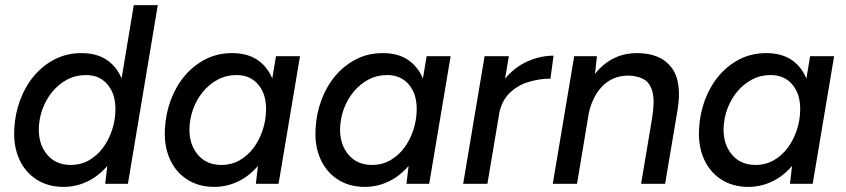

<svg xmlns="http://www.w3.org/2000/svg" viewBox="-20 -720 3312 752"><path d="M392 0 403 -93 504 -700H598L481 0ZM229 12Q168 12 123 -17Q78 -46 55 -97.5Q32 -149 36 -216Q39 -275 59 -328.5Q79 -382 113.5 -423Q148 -464 195 -488Q242 -512 299 -512Q361 -512 401 -483.5Q441 -455 459.5 -404.5Q478 -354 474 -286Q471 -213 450 -157Q429 -101 394.5 -63.5Q360 -26 317.5 -7Q275 12 229 12ZM257 -74Q297 -74 329 -92.5Q361 -111 383.5 -141.5Q406 -172 418.5 -209.5Q431 -247 432 -286Q434 -349 402.5 -387.5Q371 -426 317 -426Q276 -426 242.5 -408Q209 -390 184.5 -360Q160 -330 146.5 -293Q133 -256 132 -216Q131 -154 165 -114Q199 -74 257 -74Z M982 0 993 -93 1061 -500H1155L1071 0ZM819 12Q758 12 713 -17Q668 -46 645 -97.5Q622 -149 626 -216Q629 -275 649 -328.5Q669 -382 703.5 -423Q738 -464 785 -488Q832 -512 889 -512Q951 -512 991 -483.5Q1031 -455 1049.5 -404.5Q1068 -354 1064 -286Q1061 -213 1040 -157Q1019 -101 984.5 -63.5Q950 -26 907.5 -7Q865 12 819 12ZM847 -74Q887 -74 919 -92.5Q951 -111 973.5 -141.5Q996 -172 1008.5 -209.5Q1021 -247 1022 -286Q1024 -349 992.5 -387.5Q961 -426 907 -426Q866 -426 832.5 -408Q799 -390 774.5 -360Q750 -330 736.5 -293Q723 -256 722 -216Q721 -154 755 -114Q789 -74 847 -74Z M1572 0 1583 -93 1651 -500H1745L1661 0ZM1409 12Q1348 12 1303 -17Q1258 -46 1235 -97.5Q1212 -149 1216 -216Q1219 -275 1239 -328.5Q1259 -382 1293.5 -423Q1328 -464 1375 -488Q1422 -512 1479 -512Q1541 -512 1581 -483.5Q1621 -455 1639.5 -404.5Q1658 -354 1654 -286Q1651 -213 1630 -157Q1609 -101 1574.5 -63.5Q1540 -26 1497.5 -7Q1455 12 1409 12ZM1437 -74Q1477 -74 1509 -92.5Q1541 -111 1563.5 -141.5Q1586 -172 1598.5 -209.5Q1611 -247 1612 -286Q1614 -349 1582.5 -387.5Q1551 -426 1497 -426Q1456 -426 1422.5 -408Q1389 -390 1364.5 -360Q1340 -330 1326.5 -293Q1313 -256 1312 -216Q1311 -154 1345 -114Q1379 -74 1437 -74Z M1794 0 1878 -500H1973L1889 0ZM1897 -269Q1911 -350 1950 -401.5Q1989 -453 2041.5 -477.5Q2094 -502 2148 -502L2136 -412Q2092 -412 2048.5 -398.5Q2005 -385 1974 -353.5Q1943 -322 1934 -270Z M2145 0 2229 -500H2318L2308 -408L2240 0ZM2491 0 2534 -257 2633 -285 2585 0ZM2534 -257Q2545 -325 2535.5 -360.5Q2526 -396 2501.5 -409.5Q2477 -423 2442 -424Q2379 -424 2337.5 -380.5Q2296 -337 2282 -258L2242 -261Q2256 -341 2288 -397Q2320 -453 2367.5 -482.5Q2415 -512 2475 -512Q2567 -512 2610 -455.5Q2653 -399 2633 -285Z M3074 0 3085 -93 3153 -500H3247L3163 0ZM2911 12Q2850 12 2805 -17Q2760 -46 2737 -97.5Q2714 -149 2718 -216Q2721 -275 2741 -328.5Q2761 -382 2795.5 -423Q2830 -464 2877 -488Q2924 -512 2981 -512Q3043 -512 3083 -483.5Q3123 -455 3141.5 -404.5Q3160 -354 3156 -286Q3153 -213 3132 -157Q3111 -101 3076.5 -63.5Q3042 -26 2999.5 -7Q2957 12 2911 12ZM2939 -74Q2979 -74 3011 -92.5Q3043 -111 3065.5 -141.5Q3088 -172 3100.5 -209.5Q3113 -247 3114 -286Q3116 -349 3084.5 -387.5Q3053 -426 2999 -426Q2958 -426 2924.5 -408Q2891 -390 2866.5 -360Q2842 -330 2828.5 -293Q2815 -256 2814 -216Q2813 -154 2847 -114Q2881 -74 2939 -74Z"/></svg>

Font: Figtree Light Medium
Style: Italic
Weight: 500
Italic angle: -9.5°
Version: Version 2.000